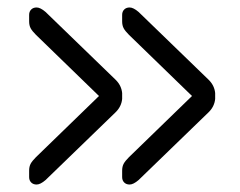

<svg xmlns="http://www.w3.org/2000/svg" viewBox="-20 -586 643 514"><path d="M58 -529V-546Q58 -555 63.5 -560.5Q69 -566 78 -566Q88 -566 102 -554L290 -372Q305 -357 307 -337V-321Q305 -301 290 -286L102 -104Q88 -92 78 -92Q69 -92 63.5 -97.5Q58 -103 58 -112V-129Q58 -140 62 -147.5Q66 -155 76 -165L245 -329L76 -493Q66 -503 62 -510.5Q58 -518 58 -529ZM307 -529V-546Q307 -555 312.5 -560.5Q318 -566 327 -566Q337 -566 351 -554L539 -372Q554 -357 556 -337V-321Q554 -301 539 -286L351 -104Q337 -92 327 -92Q318 -92 312.5 -97.5Q307 -103 307 -112V-129Q307 -140 311 -147.5Q315 -155 325 -165L494 -329L325 -493Q315 -503 311 -510.5Q307 -518 307 -529Z"/></svg>

Font: Rubik
Style: Regular
Weight: 300
Designer: Hubert & Fischer
Foundry: Hubert & Fischer
Version: Version 1.100